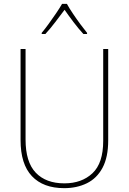

<svg xmlns="http://www.w3.org/2000/svg" viewBox="-20 -969 669 999"><path d="M543 -239Q543 -151 513.5 -96Q484 -41 432 -15.5Q380 10 314 10Q205 10 146 -52.5Q87 -115 87 -240V-714H113V-243Q113 -126 166 -70.5Q219 -15 315 -15Q405 -15 461 -67.5Q517 -120 517 -236V-714H543ZM328 -949Q340 -927 359.5 -898Q379 -869 399 -842Q419 -815 433 -798V-792H414Q389 -819 362.5 -854Q336 -889 316 -918Q295 -890 268 -854.5Q241 -819 216 -792H197V-798Q213 -817 233 -844.5Q253 -872 272 -900Q291 -928 303 -949Z"/></svg>

Font: Noto Sans Lao UI SemCond Thin
Style: Regular
Weight: 100
Width: 4
Designer: Monotype Design Team
Foundry: Monotype Imaging Inc.
Version: Version 2.000; ttfautohint (v1.8.4.7-5d5b)